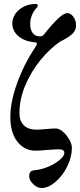

<svg xmlns="http://www.w3.org/2000/svg" viewBox="-20 -753 405 967"><path d="M127 135Q127 118 134.5 111.5Q142 105 157 104Q190 101 224.5 86Q259 71 281.5 51.5Q304 32 304 18Q304 -1 278 -1Q265 -1 250 0Q235 1 220 2Q174 6 160 6Q103 6 67.5 -39.5Q32 -85 32 -164Q32 -239 66.5 -335Q101 -431 159 -517Q166 -527 166 -534Q166 -537 163 -538Q160 -539 157.5 -539.5Q155 -540 154 -540Q103 -545 72.5 -571Q42 -597 42 -636Q42 -661 57.5 -683.5Q73 -706 100 -719.5Q127 -733 160 -733Q166 -733 168 -731Q170 -729 170 -722Q170 -719 161 -710Q148 -695 140 -674.5Q132 -654 132 -632Q132 -604 144.5 -587Q157 -570 180 -570Q187 -570 191.5 -571.5Q196 -573 201 -579Q287 -687 318 -687Q336 -687 349.5 -668.5Q363 -650 363 -625Q363 -600 344 -582Q325 -564 282 -543Q230 -507 183.5 -450Q137 -393 107.5 -323.5Q78 -254 78 -183Q78 -144 100 -122Q122 -100 163 -100Q174 -100 187 -101Q200 -102 213 -103Q242 -106 261 -106Q278 -106 297 -89.5Q316 -73 329 -50Q342 -27 342 -9Q342 38 318.5 85.5Q295 133 259 163.5Q223 194 189 194Q168 194 147.5 174.5Q127 155 127 135Z"/></svg>

Font: EB Garamond SemiBold
Style: Regular
Weight: 600
Designer: Georg Duffner and Octavio Pardo
Foundry: Georg Duffner
Version: Version 1.000